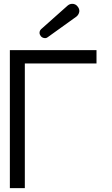

<svg xmlns="http://www.w3.org/2000/svg" viewBox="-20 -969 576 989"><path d="M191.4 -818.4C188 -814.9 185.5 -811 184.6 -807.1C184.1 -805.2 183.6 -802.7 183.6 -800.3C183.6 -793.9 186 -788.6 189.9 -783.2C193.8 -778.3 199.2 -774.9 205.6 -773.4C208 -772.9 210.4 -772.5 212.4 -772.5C216.8 -772.5 221.2 -773.9 225.1 -776.9L374 -883.8C380.9 -889.6 385.3 -896.5 387.2 -903.8C387.7 -906.2 388.7 -908.7 388.7 -912.1C388.7 -920.4 385.7 -928.2 380.4 -934.6C375.5 -941.4 369.1 -946.3 360.8 -948.2C357.9 -949.2 355 -949.2 352.1 -949.2C343.8 -949.2 336.4 -946.8 328.6 -940.4ZM30.8 -710.9V0H107.9V-642.1H477.1V-710.9Z"/></svg>

Font: Tuffy
Style: Regular
Weight: 500
Designer: Thatcher Ulrich, Karoly Barta and Michael Everson
Version: Version 001.270